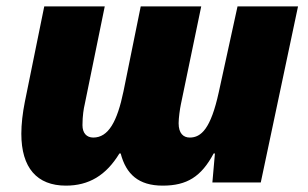

<svg xmlns="http://www.w3.org/2000/svg" viewBox="-20 -573 967 603"><path d="M187 10C259 10 313 -22 355 -91H359C376 -26 415 10 491 10C567 10 612 -18 651 -91H655L647 0H799L916 -553H726L667 -283C642 -169 612 -141 576 -141C556 -141 541 -154 541 -186C541 -202 545 -231 548 -245L612 -553H422L368 -287C348 -190 320 -141 273 -141C252 -141 239 -155 239 -180C239 -209 243 -233 246 -245L309 -553H119L58 -253C51 -218 47 -183 47 -153C47 -46 96 10 187 10Z"/></svg>

Font: Noto Sans UI Black
Style: Italic
Weight: 900
Italic angle: -372°
Designer: Monotype Design Team
Foundry: Monotype Imaging Inc.
Version: Version 1.901